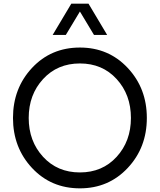

<svg xmlns="http://www.w3.org/2000/svg" viewBox="-20 -1020 874 1050"><path d="M268 -829H340L417 -957L494 -829H566L464 -1000H370ZM417 10C521.7 10 608.8 -27.2 678.5 -101.5C748.2 -175.8 783 -267 783 -375C783 -483 748.2 -574.2 678.5 -648.5C608.8 -722.8 521.7 -760 417 -760C311.7 -760 224.3 -722.8 155 -648.5C85.7 -574.2 51 -483 51 -375C51 -267 85.7 -175.8 155 -101.5C224.3 -27.2 311.7 10 417 10ZM417 -77C335 -77 267.8 -105.5 215.5 -162.5C163.2 -219.5 137 -290.3 137 -375C137 -459.7 163.2 -530.5 215.5 -587.5C267.8 -644.5 335 -673 417 -673C499 -673 566 -644.5 618 -587.5C670 -530.5 696 -459.7 696 -375C696 -290.3 670 -219.5 618 -162.5C566 -105.5 499 -77 417 -77Z"/></svg>

Font: Orkney
Style: Regular
Weight: 400
Designer: Samuel Oakes and Alfredo Marco Pradil
Foundry: Alfredo Marco Pradil
Version: 1.0; ttfautohint (v1.5)